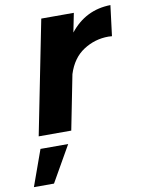

<svg xmlns="http://www.w3.org/2000/svg" viewBox="-129 -605 671 894"><g transform="rotate(-10 207.0 -157.5)"><path d="M175 0H21L128 -538H282L264 -448Q338 -542 456 -544L438 -400L421 -401Q357 -401 303 -366Q249 -331 226 -258ZM53 229H-42L19 59H150Z"/></g></svg>

Font: Argentum Sans SemiBold
Style: Italic
Weight: 600
Italic angle: -11°
Designer: Julieta Ulanovsky (font), Cristiano Sobral (main changes and remaster)
Foundry: Julieta Ulanovsky (font), Cristiano Sobral (main changes and remaster)
Version: Version 2.007;June 15, 2022;FontCreator 14.0.0.2814 64-bit; 